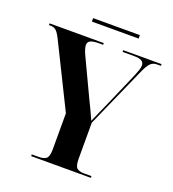

<svg xmlns="http://www.w3.org/2000/svg" viewBox="-147 -934 942 1046"><g transform="rotate(20 324.5 -411.0)"><path d="M153 0V-10H193Q221 -10 236 -21Q251 -32 251 -75V-284L69 -652Q54 -682 41.5 -693Q29 -704 10 -704H0V-714H314V-704H290Q256 -704 241 -696.5Q226 -689 226 -671Q226 -651 244 -613L345 -399Q359 -371 370.5 -346.5Q382 -322 395 -293Q408 -323 421.5 -353.5Q435 -384 448 -413L531 -604Q541 -628 546 -643Q551 -658 551 -670Q551 -688 537 -696Q523 -704 492 -704H427V-714H649V-704H627Q604 -704 589.5 -690Q575 -676 558 -638L401 -284V-76Q401 -32 415 -21Q429 -10 455 -10H499V0ZM213 -802V-822H484V-802Z"/></g></svg>

Font: Noto Serif Display SemiCondensed
Style: Bold
Weight: 700
Width: 4
Designer: Monotype Design Team
Foundry: Monotype Imaging Inc.
Version: Version 2.009